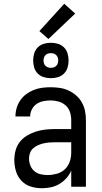

<svg xmlns="http://www.w3.org/2000/svg" viewBox="-20 -991 540 1019"><path d="M202 8Q172 8 143 -1Q114 -10 93.5 -32Q73 -54 64.5 -83Q56 -112 56 -141Q56 -167 62.5 -192Q69 -217 84.5 -237Q100 -257 122 -270.5Q144 -284 168.5 -292Q193 -300 218 -303Q243 -306 269 -306H358V-355Q358 -376 351 -397Q344 -418 328 -432Q312 -446 291 -452Q270 -458 249 -458Q229 -458 209.5 -454Q190 -450 174 -439Q158 -428 149 -410Q140 -392 140 -373Q140 -373 140 -373Q140 -373 140 -373Q140 -373 140 -373Q140 -373 140 -373Q140 -373 140 -373Q140 -373 140 -373H62Q62 -373 62 -373Q62 -373 62 -373Q62 -396 68.5 -418Q75 -440 88 -459Q101 -478 119.5 -491.5Q138 -505 159 -513.5Q180 -522 203 -525Q226 -528 249 -528Q273 -528 297 -524.5Q321 -521 343 -511Q365 -501 383.5 -485Q402 -469 414 -448Q426 -427 431 -403Q436 -379 436 -355V0H358V-86Q349 -64 332.5 -45.5Q316 -27 295 -14.5Q274 -2 250 3Q226 8 202 8ZM232 -62Q256 -62 280.5 -68.5Q305 -75 323 -91.5Q341 -108 349.5 -131.5Q358 -155 358 -180V-236H269Q254 -236 238.5 -234.5Q223 -233 208.5 -229.5Q194 -226 180 -219.5Q166 -213 155 -203Q144 -193 139 -178.5Q134 -164 134 -149Q134 -131 141 -113Q148 -95 162 -83Q176 -71 194.5 -66.5Q213 -62 232 -62ZM250 -576Q231 -576 212.5 -581.5Q194 -587 180.5 -600.5Q167 -614 161.5 -632.5Q156 -651 156 -670Q156 -689 161.5 -707.5Q167 -726 180.5 -739.5Q194 -753 212.5 -758.5Q231 -764 250 -764Q269 -764 287.5 -758.5Q306 -753 319.5 -739.5Q333 -726 338.5 -707.5Q344 -689 344 -670Q344 -651 338.5 -632.5Q333 -614 319.5 -600.5Q306 -587 287.5 -581.5Q269 -576 250 -576ZM250 -631Q258 -631 265.5 -633.5Q273 -636 278.5 -641.5Q284 -647 286.5 -654.5Q289 -662 289 -670Q289 -678 286.5 -685.5Q284 -693 278.5 -698.5Q273 -704 265.5 -706.5Q258 -709 250 -709Q242 -709 234.5 -706.5Q227 -704 221.5 -698.5Q216 -693 213.5 -685.5Q211 -678 211 -670Q211 -662 213.5 -654.5Q216 -647 221.5 -641.5Q227 -636 234.5 -633.5Q242 -631 250 -631ZM237 -784 189 -826 321 -971 379 -919Z"/></svg>

Font: Iosevka SS04
Style: Regular
Weight: 400
Monospace: yes
Designer: Belleve Invis
Foundry: Belleve Invis
Version: Version 19.0.0; ttfautohint (v1.8.4)